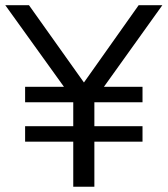

<svg xmlns="http://www.w3.org/2000/svg" viewBox="-25 -711 638 731"><path d="M253.9 0H334.3V-171.6H517.6V-230.4H334.3V-321.6H517.6V-380.4H360.8V-366.7L593.1 -691.2H502.9L284.3 -382.4H304.9L85.3 -691.2H-4.9L228.4 -366.7V-380.4H70.6V-321.6H253.9V-230.4H70.6V-171.6H253.9Z"/></svg>

Font: LL Pando Sans
Style: Regular
Weight: 400
Designer: Joshua Smith
Foundry: Joshua Smith
Version: Version 1.000;Glyphs 3.2.1 (3258)